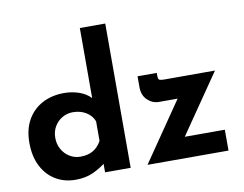

<svg xmlns="http://www.w3.org/2000/svg" viewBox="-84 -906 1314 1034"><g transform="rotate(-10 573.0 -388.5)"><path d="M250 12Q189 12 141 -16.5Q93 -45 65.5 -99Q38 -153 38 -227Q38 -301 68 -353Q98 -405 150 -432Q202 -459 268 -459Q310 -459 348.5 -446Q387 -433 413 -406V-362V-789H552V0H412V-85L423 -55Q389 -27 347 -7.5Q305 12 250 12ZM296 -106Q338 -106 366 -122.5Q394 -139 412 -172V-279Q400 -311 369 -330Q338 -349 296 -349Q265 -349 238.5 -333.5Q212 -318 196 -291Q180 -264 180 -229Q180 -194 196 -166Q212 -138 238.5 -122Q265 -106 296 -106ZM764 -323Q728 -323 701 -349Q674 -375 674 -419V-479H779V-465Q779 -444 786.5 -440.5Q794 -437 813 -437H1090L848 -85L822 -114H1087V0H644L893 -363L914 -323Z"/></g></svg>

Font: Reem Kufi Fun
Style: Regular
Weight: 400
Designer: Khaled Hosny
Version: Version 1.005